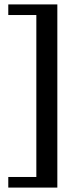

<svg xmlns="http://www.w3.org/2000/svg" viewBox="-20 -725 368 869"><path d="M239.5 -705V124H17.5V76H144.5V-657H17.5V-705Z"/></svg>

Font: Newsreader 16pt 16pt SemiBold
Style: Regular
Weight: 600
Version: Version 1.003